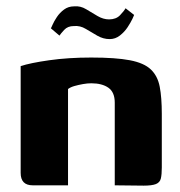

<svg xmlns="http://www.w3.org/2000/svg" viewBox="-20 -583 567 604"><path d="M83 0Q45 0 45 -39V-375Q75 -385 135 -393.5Q195 -402 267 -402Q344 -402 388.5 -393.5Q433 -385 454.5 -364.5Q476 -344 482.5 -310Q489 -276 489 -225V-56Q489 -34 486 -21.5Q483 -9 470.5 -4Q458 1 432 1L341 0V-260Q341 -293 321 -307Q301 -321 267 -321Q255 -321 241 -318.5Q227 -316 214.5 -312.5Q202 -309 194 -303V0ZM325 -460Q305 -460 286.5 -470.5Q268 -481 250 -492Q232 -503 212 -501Q193 -501 182 -489Q171 -477 167 -471L140 -494Q141 -495 145.5 -505.5Q150 -516 159 -529.5Q168 -543 181.5 -553Q195 -563 213 -563Q233 -565 251 -554Q269 -543 287 -532.5Q305 -522 323 -522Q345 -522 357.5 -535Q370 -548 375 -557L402 -536Q402 -535 396.5 -523.5Q391 -512 381.5 -497.5Q372 -483 357.5 -471.5Q343 -460 325 -460Z"/></svg>

Font: Genos
Style: Bold
Weight: 700
Designer: Robert E. Leuschke
Foundry: Robert E. Leuschke
Version: Version 1.010